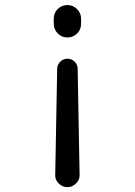

<svg xmlns="http://www.w3.org/2000/svg" viewBox="-20 -530 540 769"><path d="M195.3 -434.6V-455.1Q195.3 -478.5 211.4 -494.1Q227.5 -509.8 250 -509.8Q272.5 -509.8 288.6 -493.7Q304.7 -477.5 304.7 -455.1V-434.6Q304.7 -411.1 288.6 -395.5Q272.5 -379.9 250 -379.9Q227.5 -379.9 211.4 -396Q195.3 -412.1 195.3 -434.6ZM291 -254.9 298.8 169.9Q299.8 189.5 284.7 204.6Q269.5 219.7 250 219.7Q230.5 219.7 215.3 205.1Q200.2 190.4 201.2 169.9L209 -254.9Q209 -270.5 221.2 -282.7Q233.4 -294.9 250 -294.9Q266.6 -294.9 278.8 -283.2Q291 -271.5 291 -254.9Z"/></svg>

Font: Rounded Mgen+ 1mn regular
Style: Regular
Weight: 400
Designer: [Source Han Sans]
Ryoko NISHIZUKA  (kana & ideographs); Paul D. Hunt (Latin, Greek & Cyrillic); Wenlong ZHANG  (bopomofo
Version: Version 1.059.20150602